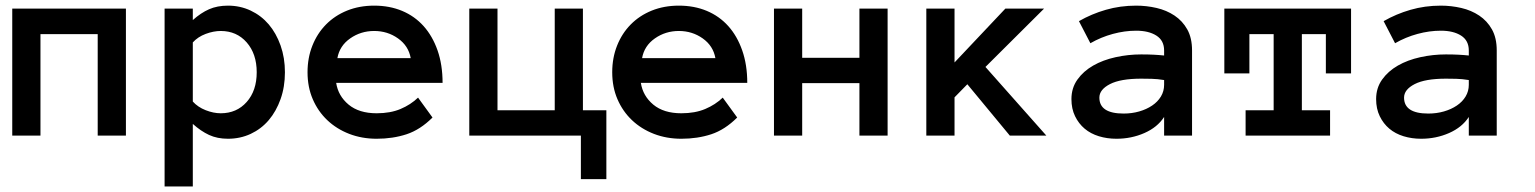

<svg xmlns="http://www.w3.org/2000/svg" viewBox="-20 -486 5499 688"><path d="M431.2 0H330.1V-363.8H125V0H23.9V-455.1H431.2Z M569.8 -455.1H670.9V-414.1Q699.7 -439.9 729.2 -452.9Q758.8 -465.8 796.9 -465.8Q840.8 -465.8 878.4 -448Q916 -430.2 942.9 -398.7Q969.7 -367.2 985.4 -323Q1001 -278.8 1001 -227.1Q1001 -174.8 985.4 -130.9Q969.7 -86.9 942.9 -55.4Q916 -23.9 878.4 -6.3Q840.8 11.2 796.9 11.2Q758.8 11.2 729.2 -2.4Q699.7 -16.1 670.9 -42V182.1H569.8ZM670.9 -122.1Q689 -102.1 717 -91.1Q745.1 -80.1 771 -80.1Q828.1 -80.1 864 -120.6Q899.9 -161.1 899.9 -227.1Q899.9 -293 864 -334Q828.1 -375 771 -375Q745.1 -375 717 -364.5Q689 -354 670.9 -334Z M1184.6 -189Q1191.9 -142.1 1229.2 -111.1Q1266.6 -80.1 1329.6 -80.1Q1378.9 -80.1 1415.3 -95.5Q1451.7 -110.8 1478 -136.2L1529.8 -64.9Q1485.8 -21 1436.8 -4.9Q1387.7 11.2 1329.6 11.2Q1276.9 11.2 1231.4 -6.3Q1186 -23.9 1152.8 -55.4Q1119.6 -86.9 1100.8 -130.4Q1082 -173.8 1082 -227.1Q1082 -278.8 1099.4 -322.5Q1116.7 -366.2 1148.2 -398.2Q1179.7 -430.2 1223.6 -448Q1267.6 -465.8 1320.8 -465.8Q1376 -465.8 1420.9 -447Q1465.8 -428.2 1497.8 -392.6Q1529.8 -356.9 1547.9 -305.4Q1565.9 -253.9 1565.9 -189ZM1451.7 -277.8Q1443.8 -321.8 1406.2 -348.4Q1368.7 -375 1320.8 -375Q1272.9 -375 1234.9 -348.4Q1196.8 -321.8 1189 -277.8Z M2152.8 -90.8V155.8H2061.5V0H1661.6V-455.1H1762.7V-90.8H1967.8V-455.1H2068.8V-90.8Z M2276.4 -189Q2283.7 -142.1 2321 -111.1Q2358.4 -80.1 2421.4 -80.1Q2470.7 -80.1 2507.1 -95.5Q2543.5 -110.8 2569.8 -136.2L2621.6 -64.9Q2577.6 -21 2528.6 -4.9Q2479.5 11.2 2421.4 11.2Q2368.7 11.2 2323.2 -6.3Q2277.8 -23.9 2244.6 -55.4Q2211.4 -86.9 2192.6 -130.4Q2173.8 -173.8 2173.8 -227.1Q2173.8 -278.8 2191.2 -322.5Q2208.5 -366.2 2240 -398.2Q2271.5 -430.2 2315.4 -448Q2359.4 -465.8 2412.6 -465.8Q2467.8 -465.8 2512.7 -447Q2557.6 -428.2 2589.6 -392.6Q2621.6 -356.9 2639.6 -305.4Q2657.7 -253.9 2657.7 -189ZM2543.5 -277.8Q2535.6 -321.8 2498 -348.4Q2460.4 -375 2412.6 -375Q2364.7 -375 2326.7 -348.4Q2288.6 -321.8 2280.8 -277.8Z M3160.6 0H3059.6V-188H2854.5V0H2753.4V-455.1H2854.5V-278.8H3059.6V-455.1H3160.6Z M3729.5 0H3598.6L3446.3 -184.1L3400.4 -137.2V0H3299.3V-455.1H3400.4V-262.2L3582.5 -455.1H3721.2L3511.2 -246.1Z M3819.3 -130.9Q3819.3 -170.9 3840.8 -200.9Q3862.3 -231 3897.2 -251Q3932.1 -271 3977.3 -281Q4022.5 -291 4069.3 -291Q4095.2 -291 4113.8 -290Q4132.3 -289.1 4151.4 -287.1V-305.2Q4151.4 -340.8 4123.8 -358.4Q4096.2 -376 4051.3 -376Q4010.3 -376 3967.8 -364.5Q3925.3 -353 3887.2 -331.1L3846.2 -410.2Q3891.1 -436 3942.6 -450.9Q3994.1 -465.8 4051.3 -465.8Q4088.4 -465.8 4124.3 -457.5Q4160.2 -449.2 4188.7 -430.2Q4217.3 -411.1 4234.4 -380.6Q4251.5 -350.1 4251.5 -305.2V0H4151.4V-66.9Q4127.4 -29.8 4080.8 -9.3Q4034.2 11.2 3980.5 11.2Q3947.3 11.2 3917.7 2.2Q3888.2 -6.8 3866.7 -24.9Q3845.2 -43 3832.3 -69.6Q3819.3 -96.2 3819.3 -130.9ZM4006.3 -79.1Q4036.1 -79.1 4062.3 -86.7Q4088.4 -94.2 4108.4 -107.7Q4128.4 -121.1 4139.9 -140.1Q4151.4 -159.2 4151.4 -182.1V-199.2Q4127.4 -203.1 4106.4 -203.6Q4085.4 -204.1 4069.3 -204.1Q3995.1 -204.1 3957.3 -184.6Q3919.4 -165 3919.4 -136.2Q3919.4 -79.1 4006.3 -79.1Z M4821.3 -223.1H4731V-363.8H4645V-90.8H4746.1V0H4443.4V-90.8H4543.9V-363.8H4457V-223.1H4367.2V-455.1H4821.3Z M4911.1 -130.9Q4911.1 -170.9 4932.6 -200.9Q4954.1 -231 4989 -251Q5023.9 -271 5069.1 -281Q5114.3 -291 5161.1 -291Q5187 -291 5205.6 -290Q5224.1 -289.1 5243.2 -287.1V-305.2Q5243.2 -340.8 5215.6 -358.4Q5188 -376 5143.1 -376Q5102.1 -376 5059.6 -364.5Q5017.1 -353 4979 -331.1L4938 -410.2Q4982.9 -436 5034.4 -450.9Q5085.9 -465.8 5143.1 -465.8Q5180.2 -465.8 5216.1 -457.5Q5252 -449.2 5280.5 -430.2Q5309.1 -411.1 5326.2 -380.6Q5343.3 -350.1 5343.3 -305.2V0H5243.2V-66.9Q5219.2 -29.8 5172.6 -9.3Q5126 11.2 5072.3 11.2Q5039.1 11.2 5009.5 2.2Q4980 -6.8 4958.5 -24.9Q4937 -43 4924.1 -69.6Q4911.1 -96.2 4911.1 -130.9ZM5098.1 -79.1Q5127.9 -79.1 5154.1 -86.7Q5180.2 -94.2 5200.2 -107.7Q5220.2 -121.1 5231.7 -140.1Q5243.2 -159.2 5243.2 -182.1V-199.2Q5219.2 -203.1 5198.2 -203.6Q5177.2 -204.1 5161.1 -204.1Q5086.9 -204.1 5049.1 -184.6Q5011.2 -165 5011.2 -136.2Q5011.2 -79.1 5098.1 -79.1Z"/></svg>

Font: Anonymous Pro
Style: Bold
Weight: 700
Monospace: yes
Designer: Mark Simonson
Version: Version 1.003